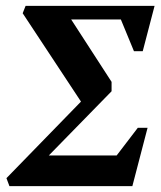

<svg xmlns="http://www.w3.org/2000/svg" viewBox="-20 -632 546 652"><path d="M12 0 1.9 -27 255 -287 57 -587 66.9 -612H504.9L464.7 -458.1H434.9L390.4 -565.9H221.7L358.9 -354V-322.1L145.7 -104H376.1L447.9 -197.9H481.1L429.5 0Z"/></svg>

Font: Ancizar Serif Light
Style: Italic
Weight: 300
Italic angle: -4°
Designer: Cesar Puertas, Viviana Monsalve, Julian Moncada, Julian Prieto, Jose Castro, Felipe Aragon, Mariel Hernandez, Sara Alarc
Version: Version 8.100